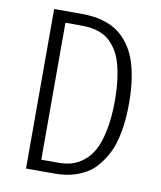

<svg xmlns="http://www.w3.org/2000/svg" viewBox="-79 -748 679 812"><g transform="rotate(10 261.0 -342.5)"><path d="M204.1 -685.1Q234.9 -685.1 261.2 -681.4Q287.6 -677.7 315.2 -667.7Q342.8 -657.7 364.7 -641.6Q386.7 -625.5 406.7 -599.4Q426.8 -573.2 440.2 -538.8Q453.6 -504.4 461.4 -455.8Q469.2 -407.2 469.2 -348.1Q469.2 -278.8 459 -223.4Q448.7 -168 429.7 -130.9Q410.6 -93.8 386.7 -67.4Q362.8 -41 333 -26.6Q303.2 -12.2 274.2 -6.1Q245.1 0 212.9 0H87.9V-685.1ZM211.9 -636.2H145V-47.9H216.8Q248 -47.9 273.9 -54.9Q299.8 -62 325.4 -82Q351.1 -102.1 368.7 -134.5Q386.2 -167 397.2 -221.4Q408.2 -275.9 408.2 -348.1Q408.2 -401.4 402.1 -444.1Q396 -486.8 386.2 -516.4Q376.5 -545.9 361.1 -567.9Q345.7 -589.8 329.6 -602.8Q313.5 -615.7 292.7 -623.5Q272 -631.3 253.2 -633.8Q234.4 -636.2 211.9 -636.2Z"/></g></svg>

Font: Fira Sans Compressed Light
Style: Regular
Weight: 300
Width: 1
Designer: Carrois Corporate & Edenspiekermann AG
Foundry: Carrois Corporate GbR & Edenspiekermann AG
Version: Version 4.203;PS 004.203;hotconv 1.0.88;makeotf.lib2.5.64775